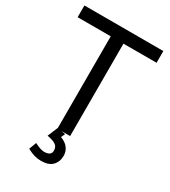

<svg xmlns="http://www.w3.org/2000/svg" viewBox="-224 -829 1019 1153"><g transform="rotate(30 285.5 -252.5)"><path d="M241 -640.6H11.4V-722H558.8V-640.6H329.2V0H241ZM154.4 188.8 173.8 138Q215.6 160.2 240.4 160.2Q261.6 160.2 275.2 152.3Q288.8 144.4 288.8 124Q288.8 98.8 270.2 85.9Q251.6 73 211 65.8L241 -6L297.4 5.4L284.8 32.6Q321.2 46 338.2 69.6Q355.2 93.2 355.2 121.8Q355.2 164 329.6 190.3Q304 216.6 252.2 216.6Q229 216.6 206.4 210.6Q183.8 204.6 154.4 188.8Z"/></g></svg>

Font: 寒蝉端黑体 Light
Style: Regular
Weight: 300
Designer: ChillDuanSans {Warren2060}; 
Source Han Sans {Ryoko NISHIZUKA 西塚涼子 (kana, bopomofo & ideographs); Paul D. Hunt (Latin, G
Foundry: ChillType&Adobe
Version: Version 1.300;Glyphs 3.3 (3306)